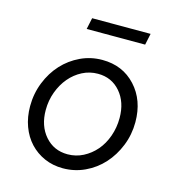

<svg xmlns="http://www.w3.org/2000/svg" viewBox="-102 -750 774 847"><g transform="rotate(15 285.0 -326.5)"><path d="M51 0ZM51 -218Q51 -275 71.5 -326.5Q92 -378 126.5 -415.5Q161 -453 207.5 -475Q254 -497 307 -497Q400 -497 459 -433Q518 -369 518 -269Q518 -212 497.5 -161Q477 -110 442.5 -72Q408 -34 361 -12Q314 10 261 10Q215 10 176.5 -7Q138 -24 110 -54Q82 -84 66.5 -126Q51 -168 51 -218ZM265 -55Q303 -55 336 -72Q369 -89 393.5 -117.5Q418 -146 432 -185.5Q446 -225 446 -269Q446 -341 406.5 -387Q367 -433 304 -433Q266 -433 233 -416Q200 -399 175.5 -370Q151 -341 136.5 -302Q122 -263 122 -219Q122 -147 162 -101Q202 -55 265 -55ZM482 -663 471 -611H204L215 -663Z"/></g></svg>

Font: Red Hat Text
Style: Italic
Weight: 400
Italic angle: -12°
Designer: Pentagram / MCKL
Foundry: Pentagram / MCKL
Version: Version 1.005; Red Hat Text Italic